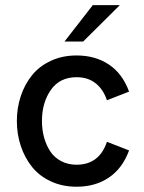

<svg xmlns="http://www.w3.org/2000/svg" viewBox="-20 -717 560 746"><path d="M277.5 8.5Q222.5 8.5 177.8 -12.2Q133 -33 104.5 -68.5Q76 -104 60.8 -149.8Q45.5 -195.5 45.5 -247Q45.5 -298 60.8 -343.8Q76 -389.5 104.5 -424.8Q133 -460 177.8 -480.8Q222.5 -501.5 277.5 -501.5Q350.5 -501.5 403.2 -466.2Q456 -431 481.5 -361L395.5 -327.5Q381.5 -369.5 351.8 -393.2Q322 -417 277.5 -417Q212 -417 177.5 -367.5Q143 -318 143 -247Q143 -213 151.2 -183Q159.5 -153 175.2 -129Q191 -105 217.5 -91Q244 -77 277.5 -77Q365.5 -77 395.5 -166L481.5 -132.5Q456 -63 403.2 -27.2Q350.5 8.5 277.5 8.5ZM230.5 -555.5 340.5 -697H445.5L303 -555.5Z"/></svg>

Font: HK Grotesk Medium
Style: Regular
Weight: 500
Designer: Alfredo Marco Pradil
Foundry: Hanken Design Co.
Version: Version 3.001;FEAKit 1.0